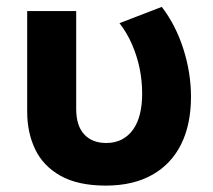

<svg xmlns="http://www.w3.org/2000/svg" viewBox="-20 -538 636 572"><path d="M296.5 15Q212.5 15 160.5 -14.2Q108.5 -43.5 84.8 -93.2Q61 -143 61 -205V-505H207V-213.5Q207 -163.5 230.8 -137.8Q254.5 -112 296.5 -112Q323 -112 343 -122.5Q363 -133 376.5 -152Q390 -171 396.8 -198.2Q403.5 -225.5 403.5 -259Q403.5 -298 395.8 -335Q388 -372 373.2 -406Q358.5 -440 336 -469L462 -517.5Q504 -462.5 526.5 -391.5Q549 -320.5 549 -250Q549 -167.5 519.8 -108.5Q490.5 -49.5 434.2 -17.5Q378 14.5 296.5 15Z"/></svg>

Font: Geologica Roman SemiBold
Style: Regular
Weight: 600
Designer: Sindre Bremnes, Frode Helland
Foundry: Monokrom Skriftforlag AS
Version: Version 1.010;gftools[0.9.28]